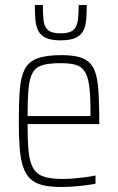

<svg xmlns="http://www.w3.org/2000/svg" viewBox="-20 -738 470 766"><path d="M225 8Q180 8 149.5 0.5Q119 -7 100.5 -25Q82 -43 72 -73Q62 -103 58.5 -147.5Q55 -192 55 -254Q55 -329 59 -380Q63 -431 78.5 -461.5Q94 -492 129 -505Q164 -518 225 -518Q268 -518 295.5 -510.5Q323 -503 339.5 -485.5Q356 -468 363.5 -438Q371 -408 373.5 -363Q376 -318 376 -256V-243H90Q90 -178 94 -135.5Q98 -93 111.5 -68.5Q125 -44 153 -34Q181 -24 229 -24Q250 -24 274 -26Q298 -28 321 -31Q344 -34 361 -38V-5Q346 -2 323 1Q300 4 274.5 6Q249 8 225 8ZM341 -256V-296Q341 -360 335.5 -398Q330 -436 316.5 -455Q303 -474 280 -480Q257 -486 222 -486Q177 -486 150.5 -478.5Q124 -471 111 -449Q98 -427 94 -385.5Q90 -344 90 -275H359ZM222 -577Q183 -577 162 -587.5Q141 -598 132 -616.5Q123 -635 121 -661Q119 -687 119 -718H151Q151 -680 154 -655Q157 -630 172 -617.5Q187 -605 222 -605Q256 -605 271 -617Q286 -629 290 -654Q294 -679 294 -718H326Q326 -687 324 -661Q322 -635 313 -616.5Q304 -598 282.5 -587.5Q261 -577 222 -577Z"/></svg>

Font: Saira Condensed Thin
Style: Regular
Weight: 250
Width: 3
Designer: Hector Gatti with collaboration of the Omnibus-Type team
Foundry: Omnibus-Type
Version: Version 1.101